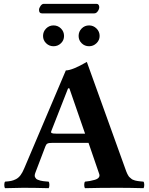

<svg xmlns="http://www.w3.org/2000/svg" viewBox="-20 -982 780 1004"><path d="M272.9 -283.2H424.8L342.8 -520H335.9L248 -295.9Q245.1 -288.6 250.7 -285.9Q256.3 -283.2 272.9 -283.2ZM217.8 -217.8 165 -79.1Q162.1 -71.8 161.6 -65.4Q161.1 -59.1 163.8 -54.7Q166.5 -50.3 169.4 -47.1Q172.4 -43.9 179.4 -41.5Q186.5 -39.1 190.9 -37.6Q195.3 -36.1 205.1 -34.9Q214.8 -33.7 219.2 -33.4Q223.6 -33.2 233.9 -32.2Q238.3 -27.8 238.3 -15.1Q238.3 -2.4 233.9 2Q159.7 0 101.1 0Q81.1 0 6.8 2Q2.4 -2.4 2.4 -15.1Q2.4 -27.8 6.8 -32.2Q26.4 -33.7 37.8 -35.9Q49.3 -38.1 63 -44.9Q76.7 -51.8 87.2 -65.7Q97.7 -79.6 106.9 -102.1L324.2 -613.8Q357.4 -613.8 434.1 -658.2L640.1 -85.9Q642.6 -78.6 646 -72.3Q649.4 -65.9 652.3 -61.3Q655.3 -56.6 660.4 -52.7Q665.5 -48.8 668.2 -46.1Q670.9 -43.5 677.5 -41.3Q684.1 -39.1 686.5 -38.1Q689 -37.1 697 -35.9Q705.1 -34.7 707.3 -34.4Q709.5 -34.2 718.8 -33.2Q728 -32.2 730 -32.2Q734.4 -27.8 734.4 -15.1Q734.4 -2.4 730 2Q655.8 0 596.2 0Q499 0 424.8 2Q420.4 -2.4 420.4 -15.1Q420.4 -27.8 424.8 -32.2Q439.5 -33.7 450.4 -35.6Q461.4 -37.6 475.8 -41.7Q490.2 -45.9 496.3 -53.7Q502.4 -61.5 499 -71.8L442.9 -234.9H252.9Q235.4 -234.9 228.5 -231.4Q221.7 -228 217.8 -217.8ZM205.1 -793.9Q205.1 -816.9 221.2 -833Q237.3 -849.1 259.8 -849.1Q282.7 -849.1 298.8 -833Q314.9 -816.9 314.9 -793.9Q314.9 -771.5 298.8 -755.9Q282.7 -740.2 259.8 -740.2Q237.3 -740.2 221.2 -755.9Q205.1 -771.5 205.1 -793.9ZM473.1 -912.1H199.2Q184.1 -912.1 184.1 -930.2Q184.1 -939.9 191.9 -950.9Q199.7 -961.9 209 -961.9H484.9Q491.7 -961.9 495.4 -956.8Q499 -951.7 499 -944.8Q499 -934.1 491.2 -923.1Q483.4 -912.1 473.1 -912.1ZM391.1 -793.9Q391.1 -816.9 407 -833Q422.9 -849.1 445.8 -849.1Q468.3 -849.1 484.6 -833Q501 -816.9 501 -793.9Q501 -772 484.6 -756.1Q468.3 -740.2 445.8 -740.2Q422.9 -740.2 407 -755.9Q391.1 -771.5 391.1 -793.9Z"/></svg>

Font: Common Serif
Style: Bold
Weight: 700
Designer: Philipp H. Poll, Khaled Hosny
Foundry: Stefan Peev, Context Ltd.
Version: Version 1.026